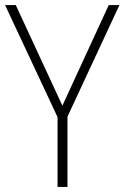

<svg xmlns="http://www.w3.org/2000/svg" viewBox="-20 -734 489 754"><path d="M225 -319 407 -714H449L245 -276V0H206V-274L0 -714H42Z"/></svg>

Font: Noto Sans Tamil SemiCondensed ExtraLight
Style: Regular
Weight: 200
Width: 4
Designer: Jelle Bosma - Monotype Design Team
Foundry: Monotype Imaging Inc.
Version: Version 2.004; ttfautohint (v1.8.4.7-5d5b)